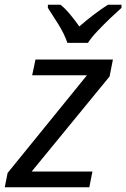

<svg xmlns="http://www.w3.org/2000/svg" viewBox="-35 -786 530 806"><path d="M-15 0 -3 -60 330 -470H100L114 -536H439L425 -465L98 -66H353L340 0ZM248 -606Q235 -644 210 -684Q185 -724 166 -753V-766H219Q239 -750 259 -726Q279 -702 298 -675Q329 -702 360 -725.5Q391 -749 418 -766H475V-753Q458 -738 430 -711.5Q402 -685 375.5 -657Q349 -629 334 -606Z"/></svg>

Font: Noto Sans IKEA
Style: Italic
Weight: 400
Italic angle: -12°
Designer: Monotype Design Team
Foundry: Monotype Imaging Inc.
Version: Version 2.001